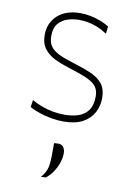

<svg xmlns="http://www.w3.org/2000/svg" viewBox="-88 -560 622 898"><g transform="rotate(10 223.0 -111.0)"><path d="M229 9Q201.5 9 171.8 3.8Q142 -1.5 114.8 -10.5Q87.5 -19.5 67 -31L72 -65Q95 -52 120.5 -42.5Q146 -33 173.2 -28Q200.5 -23 229 -23Q264 -23 293.2 -32.5Q322.5 -42 340.2 -65.8Q358 -89.5 358 -133Q358 -161.5 344.2 -179.5Q330.5 -197.5 298 -211.8Q265.5 -226 210 -243Q174.5 -254 143.2 -269Q112 -284 92.5 -309Q73 -334 73 -375Q73 -432 112.5 -468Q152 -504 220 -504Q246 -504 271 -498.8Q296 -493.5 318.2 -484.8Q340.5 -476 358 -465L354 -430Q328.5 -446.5 305 -455.8Q281.5 -465 260.2 -468.5Q239 -472 220 -472Q197.5 -472 170.5 -465Q143.5 -458 123.8 -437Q104 -416 104 -374Q104 -345.5 116.8 -327Q129.5 -308.5 157.2 -295Q185 -281.5 230 -268Q276 -254 312 -238.8Q348 -223.5 368.5 -198.5Q389 -173.5 389 -130Q389 -93 372.2 -61.2Q355.5 -29.5 320.2 -10.2Q285 9 229 9ZM171 282Q193.5 255.5 198.8 231.2Q204 207 204 165Q204 153 204 140.5Q204 128 204 116L225 115Q241.5 115.5 249.2 127Q257 138.5 257 156Q257 177.5 249 201Q241 224.5 226.8 245.5Q212.5 266.5 194 281Z"/></g></svg>

Font: Commissioner Thin Thin
Style: Regular
Weight: 250
Version: Version 1.000